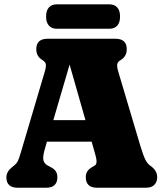

<svg xmlns="http://www.w3.org/2000/svg" viewBox="-20 -882 768 902"><path d="M249.5 -49Q249.5 -26 236.8 -13Q224 0 196 0H63.5Q10 0 10 -49Q10 -75.5 37 -97L47.5 -105.5Q57.5 -113.5 63 -123.8Q68.5 -134 78 -166L189.5 -542.5Q197.5 -569 195.2 -580.5Q193 -592 179 -600Q150.5 -617 150.5 -651Q150.5 -700 204 -700H522Q575.5 -700 575.5 -651Q575.5 -617 547 -600Q533 -592 530.8 -580.5Q528.5 -569 536.5 -542.5L638.5 -199.5Q653 -151.5 662.8 -132Q672.5 -112.5 688 -102Q718.5 -81 718.5 -49Q718.5 -27.5 705.2 -13.8Q692 0 665 0H436.5Q408.5 0 395.8 -13Q383 -26 383 -49Q383 -66.5 390.8 -77.8Q398.5 -89 413.5 -97.5L425.5 -104.5Q432 -108.5 433.5 -120Q435 -131.5 425.5 -164L410.5 -216.5H200.5L192 -187Q180 -146.5 183.8 -130Q187.5 -113.5 204 -104.5L219 -96.5Q236 -87.5 242.8 -76.2Q249.5 -65 249.5 -49ZM230.5 -317.5H381.5L307 -578.5ZM196.5 -804Q196.5 -832.5 209.8 -847Q223 -861.5 245.5 -861.5H495Q517.5 -861.5 530.8 -847Q544 -832.5 544 -804.5Q544 -776 530.8 -761.5Q517.5 -747 495 -747H245.5Q223 -747 209.8 -761.8Q196.5 -776.5 196.5 -804Z"/></svg>

Font: Fraunces 144pt SuperSoft Black
Style: Regular
Weight: 900
Version: Version 1.000;[b76b70a41]